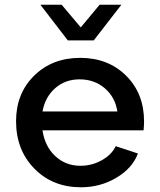

<svg xmlns="http://www.w3.org/2000/svg" viewBox="-20 -773 678 813"><path d="M321 -71Q369 -71 411 -94.5Q453 -118 470 -154L564 -123Q541 -61 473 -20.5Q405 20 323 20Q203 20 125.5 -59Q48 -138 48 -260Q48 -377 124.5 -452.5Q201 -528 320 -528Q438 -528 514 -452.5Q590 -377 590 -259Q590 -243 588 -221H160Q170 -153 214 -112Q258 -71 321 -71ZM160 -301H477Q468 -361 424 -399Q380 -437 317 -437Q256 -437 213.5 -399.5Q171 -362 160 -301ZM402 -753H494L377 -602H267L151 -753H241L322 -657Z"/></svg>

Font: Metropolitano Medium
Style: Regular
Weight: 500
Designer: Fonts by Alex Slobzheninov & Chris M. Simpson / Changes by Cristiano Sobral
Foundry: Fonts by Alex Slobzheninov & Chris M. Simpson / Changes by Cristiano Sobral
Version: Version 1.00;August 30, 2020;FontCreator 13.0.0.2681 64-bit